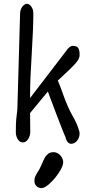

<svg xmlns="http://www.w3.org/2000/svg" viewBox="-20 -740 477 1007"><path d="M85.4 -671.4Q85.9 -685.1 91.6 -696.3Q97.2 -707.5 105.7 -713.9Q114.3 -720.2 122.1 -720.2Q128.4 -720.2 136.2 -714.1Q144 -708 149.4 -696.5Q154.8 -685.1 154.8 -669.9Q154.8 -591.8 146.5 -459Q142.1 -387.2 139.9 -336.4Q137.7 -285.6 137.7 -232.4V-225.6L327.6 -473.6Q335 -484.9 344 -492.2Q353 -499.5 361.3 -499.5Q381.8 -499.5 389.6 -489Q397.5 -478.5 397.5 -455.1V-450.2Q397.5 -431.2 374.5 -405.8Q351.6 -380.4 308.6 -341.3L283.2 -317.9Q290 -302.2 297.4 -282.5Q304.7 -262.7 307.1 -255.9Q322.8 -210.9 335.9 -182.1Q347.7 -154.8 360.4 -132.8Q371.1 -115.2 382.3 -89.8Q383.3 -87.4 387 -78.1Q390.6 -68.8 394 -58.1Q397.5 -47.4 397.5 -41.5Q397.5 -18.1 384.3 -2Q371.1 14.2 353.5 14.2Q342.3 14.2 334.7 4.9Q327.1 -4.4 322.3 -23.9Q322.3 -22 303 -70.3Q283.7 -118.7 231 -259.8L137.7 -147Q137.7 -116.7 138.2 -100.1L138.7 -47.9Q138.7 -28.3 127.7 -10.7Q116.7 6.8 100.1 6.8Q87.4 6.8 79.1 -2Q70.8 -10.7 66.9 -22.7Q63 -34.7 63 -44.4L63.5 -85.4Q64 -110.8 68.4 -144Q70.8 -159.7 71.3 -175.3ZM201.2 116.2Q209.5 96.7 216.1 85.2Q222.7 73.7 233.4 65.9Q244.1 58.1 260.7 58.1Q273.9 58.1 285.6 65.9Q297.4 73.7 304.4 86.2Q311.5 98.6 311.5 111.3Q311.5 130.4 290.5 163.1Q269.5 195.8 242.2 221.2Q214.8 246.6 198.2 246.6Q182.6 246.6 171.6 236.3Q160.6 226.1 160.6 209.5Q160.2 196.3 164.8 185.8Q169.4 175.3 178.2 161.6Q185.1 150.9 189 143.1Q193.4 134.8 201.2 116.2Z"/></svg>

Font: Dekko
Style: Regular
Weight: 400
Designer: Multiple
Foundry: Sorkin Type
Version: Version 2.001